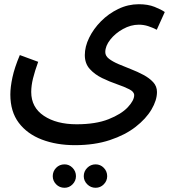

<svg xmlns="http://www.w3.org/2000/svg" viewBox="-20 -456 818 910"><path d="M29 -8Q29 -43 39 -89.5Q49 -136 74 -195L161 -163Q145 -119 136.5 -84.5Q128 -50 128 -20Q128 53 188 93Q248 133 343 133Q434 133 494.5 109Q555 85 585.5 52.5Q616 20 616 -5Q616 -21 592.5 -33Q569 -45 534 -57Q499 -69 464 -86Q429 -103 405.5 -129Q382 -155 382 -195Q382 -235 402.5 -277Q423 -319 458.5 -355Q494 -391 540.5 -413.5Q587 -436 638 -436Q681 -436 712.5 -423.5Q744 -411 761 -399L723 -315Q704 -325 682.5 -332Q661 -339 638 -339Q600 -339 563 -318.5Q526 -298 502.5 -268Q479 -238 479 -209Q479 -191 496.5 -177.5Q514 -164 542 -152Q570 -140 601 -128Q632 -116 660 -101Q688 -86 706 -66.5Q724 -47 724 -20Q724 19 698 63Q672 107 622.5 145.5Q573 184 500.5 208Q428 232 335 232Q248 232 178.5 205.5Q109 179 69 126Q29 73 29 -8ZM433 434Q410 434 393.5 417.5Q377 401 377 379Q377 356 393.5 339.5Q410 323 433 323Q456 323 472 339.5Q488 356 488 379Q488 401 472 417.5Q456 434 433 434ZM286 434Q262 434 246 417.5Q230 401 230 379Q230 356 246 339.5Q262 323 286 323Q308 323 324 339.5Q340 356 340 379Q340 401 324 417.5Q308 434 286 434Z"/></svg>

Font: Noto Sans Arabic Med
Style: Regular
Weight: 500
Designer: Monotype Design Team, Nadine Chahine, Nizar Qandah and Khaled Hosny
Foundry: Monotype Imaging Inc.
Version: Version 2.012; ttfautohint (v1.8.4.7-5d5b)